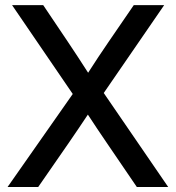

<svg xmlns="http://www.w3.org/2000/svg" viewBox="-20 -748 703 768"><path d="M10.3 0 271 -372.1 28.3 -727.5H152.8L251 -581.5Q272 -550.3 292.2 -519.3Q312.5 -488.3 332.5 -457Q352.5 -488.3 373 -519.3Q393.6 -550.3 415 -581.5L515.1 -727.5H636.7L395 -376L652.8 0H527.3L407.2 -176.3Q387.7 -204.6 368.9 -232.9Q350.1 -261.2 331.5 -289.6Q312.5 -261.2 293.5 -232.9Q274.4 -204.6 254.9 -176.3L132.8 0Z"/></svg>

Font: Inter Display Medium
Style: Regular
Weight: 500
Designer: Rasmus Andersson
Foundry: rsms
Version: Version 4.001;git-9221beed3